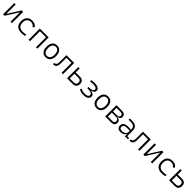

<svg xmlns="http://www.w3.org/2000/svg" viewBox="983 -3377 6237 6237"><g transform="rotate(45 4101.5 -258.5)"><path d="M89.8 0V-517.6H154.8V-99.1H164.6L428.7 -517.6H496.1V0H431.2V-418.5H421.4L157.2 0Z M928.7 9.8Q797.9 9.8 729 -58.8Q660.2 -127.4 660.2 -259.8Q660.2 -386.7 726.3 -457Q792.5 -527.3 915 -527.3Q987.8 -527.3 1039.8 -499.3Q1091.8 -471.2 1113.8 -419.9L1060.1 -382.8Q1035.2 -427.7 996.3 -447Q957.5 -466.3 911.1 -466.3Q823.7 -466.3 774.9 -413.8Q726.1 -361.3 726.1 -264.6Q726.1 -159.7 779.3 -105.5Q832.5 -51.3 934.1 -51.3Q972.7 -51.3 1010.7 -55.4Q1048.8 -59.6 1085.4 -66.4L1093.3 -6.3Q1053.2 2.9 1011.2 6.3Q969.2 9.8 928.7 9.8Z M1603 0V-457.5H1326.7V0H1261.7V-517.6H1668V0Z M2050.8 9.8Q1947.3 9.8 1889.6 -60.5Q1832 -130.9 1832 -258.8Q1832 -387.2 1889.6 -457.3Q1947.3 -527.3 2050.8 -527.3Q2154.3 -527.3 2211.9 -457.3Q2269.5 -387.2 2269.5 -258.8Q2269.5 -130.9 2211.9 -60.5Q2154.3 9.8 2050.8 9.8ZM2050.8 -51.3Q2123.5 -51.3 2163.1 -105.5Q2202.6 -159.7 2202.6 -258.8Q2202.6 -357.9 2163.1 -412.1Q2123.5 -466.3 2050.8 -466.3Q1978.5 -466.3 1938.7 -412.1Q1898.9 -357.9 1898.9 -258.8Q1898.9 -159.7 1938.7 -105.5Q1978.5 -51.3 2050.8 -51.3Z M2382.3 0V-60.1Q2437.5 -60.1 2460.9 -94Q2484.4 -127.9 2484.4 -208.5V-517.6H2842.8V0H2777.8V-457.5H2544.9V-211.9Q2544.9 -96.2 2508.1 -48.1Q2471.2 0 2382.3 0Z M3029.3 0V-517.6H3094.2V-333.5H3293Q3373 -333.5 3417 -290Q3460.9 -246.6 3460.9 -166.5Q3460.9 -86.9 3417 -43.5Q3373 0 3293 0ZM3094.2 -60.1H3282.7Q3335.9 -60.1 3365 -88.1Q3394 -116.2 3394 -166.5Q3394 -217.3 3365 -245.1Q3335.9 -272.9 3282.7 -272.9H3094.2Z M3785.6 9.8Q3731 9.8 3673.3 -2.9Q3615.7 -15.6 3576.2 -51.8L3609.9 -100.1Q3648.9 -71.8 3698.7 -61Q3748.5 -50.3 3788.6 -50.3Q3829.1 -50.3 3865.2 -59.6Q3901.4 -68.8 3924.1 -89.6Q3946.8 -110.4 3946.8 -144.5Q3946.8 -237.3 3737.3 -237.3H3723.1L3717.8 -293H3738.8Q3813 -293 3854.5 -305.4Q3896 -317.9 3912.8 -338.6Q3929.7 -359.4 3929.7 -384.3Q3929.7 -425.8 3887 -446.5Q3844.2 -467.3 3770 -467.3Q3733.9 -467.3 3700.9 -463.4Q3668 -459.5 3631.8 -454.1L3624.5 -512.2Q3653.8 -517.6 3691.4 -522.5Q3729 -527.3 3774.4 -527.3Q3879.9 -527.3 3938.5 -492.4Q3997.1 -457.5 3997.1 -394.5Q3997.1 -342.8 3957 -309.8Q3917 -276.9 3857.9 -271.5V-265.1Q4013.7 -250 4013.7 -141.1Q4013.7 -70.8 3952.9 -30.5Q3892.1 9.8 3785.6 9.8Z M4394.5 9.8Q4291 9.8 4233.4 -60.5Q4175.8 -130.9 4175.8 -258.8Q4175.8 -387.2 4233.4 -457.3Q4291 -527.3 4394.5 -527.3Q4498 -527.3 4555.7 -457.3Q4613.3 -387.2 4613.3 -258.8Q4613.3 -130.9 4555.7 -60.5Q4498 9.8 4394.5 9.8ZM4394.5 -51.3Q4467.3 -51.3 4506.8 -105.5Q4546.4 -159.7 4546.4 -258.8Q4546.4 -357.9 4506.8 -412.1Q4467.3 -466.3 4394.5 -466.3Q4322.3 -466.3 4282.5 -412.1Q4242.7 -357.9 4242.7 -258.8Q4242.7 -159.7 4282.5 -105.5Q4322.3 -51.3 4394.5 -51.3Z M4782.2 0V-517.6H5035.2Q5110.8 -517.6 5152.6 -483.2Q5194.3 -448.7 5194.3 -385.7Q5194.3 -331.5 5156.7 -302Q5119.1 -272.5 5050.8 -271.5V-265.6H5054.7Q5130.4 -265.6 5172.1 -231.7Q5213.9 -197.8 5213.9 -135.3Q5213.9 -70.8 5175 -35.4Q5136.2 0 5065.4 0ZM4847.2 -60.1H5053.2Q5097.7 -60.1 5122.1 -82.3Q5146.5 -104.5 5146.5 -145Q5146.5 -190.9 5116 -215.8Q5085.4 -240.7 5030.3 -240.7H4847.2ZM4847.2 -296.4H5017.6Q5069.8 -296.4 5098.4 -318.1Q5127 -339.8 5127 -379.4Q5127 -416.5 5100.8 -437Q5074.7 -457.5 5026.9 -457.5H4847.2Z M5692.4 4.9 5687.5 -109.4H5679.7Q5670.9 -55.2 5619.1 -22.7Q5567.4 9.8 5491.7 9.8Q5413.6 9.8 5370.8 -26.6Q5328.1 -63 5328.1 -129.4Q5328.1 -293.9 5555.2 -293.9Q5589.8 -293.9 5621.3 -291.7Q5652.8 -289.6 5678.2 -285.2V-307.1Q5678.2 -386.2 5635.7 -422.1Q5593.3 -458 5501.5 -460L5391.6 -461.9L5401.4 -522.5L5498 -521Q5625 -519 5683.6 -465.1Q5742.2 -411.1 5742.2 -297.4V-56.2L5831.1 -48.3V0ZM5678.2 -231.4Q5649.4 -236.3 5616.5 -237.1Q5583.5 -237.8 5553.2 -237.8Q5392.1 -237.8 5392.1 -133.3Q5392.1 -92.3 5419.4 -70.1Q5446.8 -47.9 5497.1 -47.9Q5551.3 -47.9 5592 -66.2Q5632.8 -84.5 5655.5 -115.2Q5678.2 -146 5678.2 -182.6Z M5897.9 0V-60.1Q5953.1 -60.1 5976.6 -94Q6000 -127.9 6000 -208.5V-517.6H6358.4V0H6293.5V-457.5H6060.5V-211.9Q6060.5 -96.2 6023.7 -48.1Q5986.8 0 5897.9 0Z M6535.2 0V-517.6H6600.1V-99.1H6609.9L6874 -517.6H6941.4V0H6876.5V-418.5H6866.7L6602.5 0Z M7374 9.8Q7243.2 9.8 7174.3 -58.8Q7105.5 -127.4 7105.5 -259.8Q7105.5 -386.7 7171.6 -457Q7237.8 -527.3 7360.4 -527.3Q7433.1 -527.3 7485.1 -499.3Q7537.1 -471.2 7559.1 -419.9L7505.4 -382.8Q7480.5 -427.7 7441.7 -447Q7402.8 -466.3 7356.4 -466.3Q7269 -466.3 7220.2 -413.8Q7171.4 -361.3 7171.4 -264.6Q7171.4 -159.7 7224.6 -105.5Q7277.8 -51.3 7379.4 -51.3Q7418 -51.3 7456.1 -55.4Q7494.1 -59.6 7530.8 -66.4L7538.6 -6.3Q7498.5 2.9 7456.5 6.3Q7414.6 9.8 7374 9.8Z M7716.8 0V-517.6H7781.7V-333.5H7980.5Q8060.5 -333.5 8104.5 -290Q8148.4 -246.6 8148.4 -166.5Q8148.4 -86.9 8104.5 -43.5Q8060.5 0 7980.5 0ZM7781.7 -60.1H7970.2Q8023.4 -60.1 8052.5 -88.1Q8081.5 -116.2 8081.5 -166.5Q8081.5 -217.3 8052.5 -245.1Q8023.4 -272.9 7970.2 -272.9H7781.7Z"/></g></svg>

Font: CaskaydiaMono NF Light
Style: Regular
Weight: 300
Designer: Aaron Bell
Foundry: Saja Typeworks
Version: Version 2111.001; ttfautohint (v1.8.4);Nerd Fonts 3.1.1